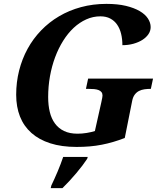

<svg xmlns="http://www.w3.org/2000/svg" viewBox="-20 -744 836 985"><path d="M753.9 -288.1H752.9Q736.3 -288.1 720.9 -285.9Q705.6 -283.7 693.1 -277.3Q680.7 -271 671.4 -258.8Q662.1 -246.6 658.2 -227.1L620.1 -36.1Q589.8 -24.4 560.8 -15.9Q531.7 -7.3 501.7 -1.5Q471.7 4.4 439.9 7.1Q408.2 9.8 373 9.8Q295.9 9.8 238 -8.8Q180.2 -27.3 141.1 -62Q102.1 -96.7 82.5 -146.2Q63 -195.8 63 -257.8Q63 -322.3 78.1 -382.1Q93.3 -441.9 121.6 -493.7Q149.9 -545.4 190.9 -587.9Q231.9 -630.4 283.2 -660.6Q334.5 -690.9 395.8 -707.5Q457 -724.1 525.9 -724.1Q583.5 -724.1 626 -713.9Q668.5 -703.6 696.8 -687Q725.1 -670.4 739 -648.9Q752.9 -627.4 752.9 -605Q752.9 -585.4 741.5 -568.6Q730 -551.8 710.4 -539.3Q690.9 -526.9 664.3 -519.5Q637.7 -512.2 607.9 -512.2Q607.9 -543.5 601.3 -570.6Q594.7 -597.7 580.8 -617.7Q566.9 -637.7 545.7 -648.9Q524.4 -660.2 495.1 -660.2Q457 -660.2 422.4 -644.5Q387.7 -628.9 357.9 -601.1Q328.1 -573.2 304 -534.7Q279.8 -496.1 262.7 -450.2Q245.6 -404.3 236.3 -352.3Q227.1 -300.3 227.1 -246.1Q227.1 -204.1 235.4 -169.7Q243.7 -135.3 262 -110.4Q280.3 -85.4 308.8 -71.8Q337.4 -58.1 377.9 -58.1Q400.9 -58.1 424.8 -62Q448.7 -65.9 466.8 -71.8L500 -220.2Q505.9 -246.6 505.9 -253.9Q505.9 -264.6 500.5 -271.5Q495.1 -278.3 485.6 -282Q476.1 -285.6 462.9 -286.9Q449.7 -288.1 434.1 -288.1H420.9L432.1 -340.8H765.1ZM243.2 208Q259.8 173.3 275.9 135.3Q292 97.2 304.2 61H430.2L427.2 70.8Q417 86.4 402.6 105.5Q388.2 124.5 371.3 144.5Q354.5 164.6 336.2 184.3Q317.9 204.1 300.3 221.2H240.2Z"/></svg>

Font: Droid Serif
Style: Bold Italic
Weight: 700
Italic angle: -12°
Designer: Monotype Design team
Foundry: Monotype Imaging Inc.
Version: Version 1.03